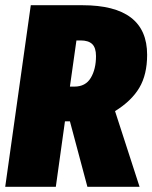

<svg xmlns="http://www.w3.org/2000/svg" viewBox="-30 -716 584 736"><path d="M411 -290 505 0H305L238 -251H219L184 0H-10L88 -696H286Q534 -696 534 -506Q534 -430 504 -379.5Q474 -329 411 -290ZM238 -384H255Q298 -384 318 -417.5Q338 -451 338 -501Q338 -533 323.5 -547Q309 -561 279 -561H263Z"/></svg>

Font: Fira Sans Extra Condensed Black
Style: Italic
Weight: 900
Width: 3
Italic angle: -8°
Designer: Carrois Corporate & Edenspiekermann AG
Foundry: Carrois Corporate GbR & Edenspiekermann AG
Version: Version 4.203